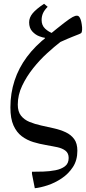

<svg xmlns="http://www.w3.org/2000/svg" viewBox="-20 -768 454 1015"><path d="M164 227 149 151V140Q176 140 209 139Q242 138 273 132Q304 126 323.5 111Q343 96 343 67Q343 42 326.5 29Q310 16 282.5 10Q255 4 222 -1.5Q189 -7 156 -17Q123 -27 95.5 -47.5Q68 -68 51.5 -104.5Q35 -141 35 -200Q35 -275 57 -342Q79 -409 122.5 -467.5Q166 -526 232 -577Q288 -623 318.5 -646.5Q349 -670 364 -678Q379 -686 388 -685Q394 -685 398.5 -679.5Q403 -674 406.5 -664Q410 -654 412 -640Q415 -622 414 -610Q413 -598 410 -594Q407 -591 397 -587Q387 -583 364 -574Q341 -565 299 -546Q268 -522 229 -486.5Q190 -451 155 -407Q120 -363 97 -314.5Q74 -266 74 -215Q74 -178 91 -156.5Q108 -135 136 -123.5Q164 -112 198 -104.5Q232 -97 265.5 -89.5Q299 -82 327 -69Q355 -56 372 -33Q389 -10 389 29Q389 79 365.5 115Q342 151 306 175Q270 199 232 211.5Q194 224 164 227ZM263 -590 218 -554V-568Q207 -569 187 -576.5Q167 -584 150.5 -602Q134 -620 134 -650Q134 -675 152.5 -697.5Q171 -720 213 -748L232 -732Q215 -715 207.5 -698.5Q200 -682 200 -662Q200 -634 218.5 -616.5Q237 -599 263 -590Z"/></svg>

Font: STIX Two Text
Style: Regular
Weight: 400
Designer: Ross Mills, John Hudson & Paul Hanslow, Tiro Typeworks Ltd; with prior portions MicroPress Inc., and Coen Hoffman.
Foundry: Tiro Typeworks Ltd
Version: Version 2.13 b171